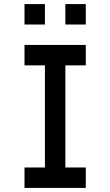

<svg xmlns="http://www.w3.org/2000/svg" viewBox="-20 -1020 540 940"><path d="M100 -100V-200H200V-700H100V-800H400V-700H300V-200H400V-100ZM100 -900V-1000H200V-900ZM300 -900V-1000H400V-900Z"/></svg>

Font: GalmuriMono9 Regular
Style: Regular
Weight: 400
Designer: Lee Minseo (quiple)
Version: Version 2.399;hotconv 1.1.1;makeotfexe 2.6.0 DEVELOPMENT